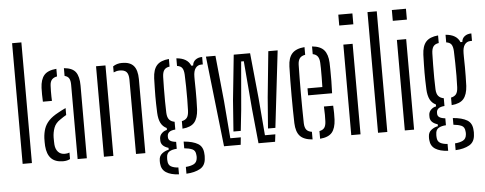

<svg xmlns="http://www.w3.org/2000/svg" viewBox="-58 -954 3202 1268"><g transform="rotate(-5 1543.5 -320.5)"><path d="M58 0V-800H119.5V0Z M216 -105Q215.5 -118.5 215.2 -130.5Q215 -142.5 215.5 -157Q217.5 -191.5 227.2 -219.8Q237 -248 259.5 -271.8Q282 -295.5 322.5 -317Q333.5 -323 346.2 -329.8Q359 -336.5 372.5 -342.5V-296.5Q364 -292 354 -285.5Q344 -279 332.5 -271Q300 -250.5 288.8 -219.8Q277.5 -189 277 -156Q277 -142 277.2 -130.5Q277.5 -119 278 -109Q280.5 -78 297 -60Q313.5 -42 341.5 -42Q359 -42 372.5 -47.5V-4.5Q353.5 6 326 6Q274 6 247 -22Q220 -50 216 -105ZM227 -397.5Q225.5 -422 225.5 -445.2Q225.5 -468.5 226 -489Q228.5 -544 252.5 -572.5Q276.5 -601 334.5 -606V-555.5Q313 -552 300.5 -538.8Q288 -525.5 287 -498Q286 -481 285.8 -461.8Q285.5 -442.5 286 -425.5Q286.5 -408.5 287 -397.5ZM422.5 0V-492.5Q422.5 -520 414 -534.8Q405.5 -549.5 384.5 -554.5V-606Q441 -601 462.5 -571.2Q484 -541.5 484 -482L483.5 0Z M597 0V-600H659.5V0ZM809.5 0 809 -495Q808.5 -529 794.8 -543.8Q781 -558.5 750 -558.5Q738.5 -558.5 728.5 -556Q718.5 -553.5 709.5 -549.5V-589.5Q722 -598 736.8 -602.5Q751.5 -607 770 -607Q822.5 -607 846.8 -579Q871 -551 871.5 -491V0Z M1080.5 159Q1026 156 995.8 136.5Q965.5 117 962.5 77.5Q962 72 961.8 66.8Q961.5 61.5 962 55.5Q962.5 26.5 983 10.8Q1003.5 -5 1027 -9V-21.5Q979 -36 977 -72Q977 -77.5 977 -80.5Q977 -83.5 977 -88.5Q978 -108 992.8 -122.5Q1007.5 -137 1026.5 -140V-153Q1000 -165.5 987.2 -191.2Q974.5 -217 972.5 -257.5Q971 -292 970.5 -318.2Q970 -344.5 970 -369.2Q970 -394 970.8 -422.2Q971.5 -450.5 972.5 -487.5Q975 -545 1000 -573Q1025 -601 1080.5 -606V-555.5Q1055.5 -552 1044.5 -536.8Q1033.5 -521.5 1032.5 -491Q1031.5 -459 1031 -415.5Q1030.5 -372 1030.8 -328.5Q1031 -285 1032.5 -253Q1034 -222.5 1046.5 -208Q1059 -193.5 1082 -189.5V-138Q1054.5 -136 1041.8 -125.8Q1029 -115.5 1029 -98.5Q1029 -97.5 1029 -95.5Q1029 -93.5 1029 -92Q1029 -76.5 1041.2 -68Q1053.5 -59.5 1080.5 -56.5V-10.5Q1050.5 -9 1031.5 2.2Q1012.5 13.5 1012 42.5Q1011.5 46.5 1011.5 52Q1011.5 57.5 1012 63Q1013 90 1031.2 100.8Q1049.5 111.5 1080.5 113.5ZM1130 159V114Q1163 111.5 1183.5 100.8Q1204 90 1206.5 61.5Q1207 56 1207 51Q1207 46 1206 40.5Q1204 11.5 1183 2.5Q1162 -6.5 1130 -9.5V-54Q1191 -49 1224.5 -28.8Q1258 -8.5 1259.5 40Q1260 45 1260.2 51.8Q1260.5 58.5 1259.5 64.5Q1258 115.5 1221.5 136Q1185 156.5 1130 159ZM1130 -139.5V-189.5Q1152.5 -194 1163.8 -208Q1175 -222 1176.5 -254Q1178 -288.5 1178.2 -330Q1178.5 -371.5 1177.8 -414.2Q1177 -457 1175.5 -493.5Q1174 -523 1164.2 -537.5Q1154.5 -552 1130 -555.5V-606Q1203.5 -600 1224 -549H1236.5Q1238 -572.5 1255.8 -586.2Q1273.5 -600 1300.5 -600V-550.5H1291Q1266.5 -550.5 1252.2 -531.5Q1238 -512.5 1238 -474V-449Q1239 -411 1239 -381.5Q1239 -352 1238.8 -323Q1238.5 -294 1237 -257.5Q1233.5 -200.5 1209.5 -172.2Q1185.5 -144 1130 -139.5Z M1621.5 0 1598.5 -230 1572 -548H1554.5L1527 -230L1512 -91.5H1463.5L1478.5 -297L1509.5 -597H1618L1648 -297L1668.5 -49H1737.5L1731.5 0ZM1393 0 1325.5 -600H1388.5L1419 -297L1439 -49H1508.5L1503.5 0ZM1692.5 -91.5 1708.5 -297 1739 -600H1801L1741.5 -91.5Z M1869 -111.5Q1868 -151 1867.2 -197.5Q1866.5 -244 1866.5 -294.2Q1866.5 -344.5 1867 -393.8Q1867.5 -443 1869 -487.5Q1871 -545 1897 -573.2Q1923 -601.5 1979.5 -606V-555Q1953.5 -550.5 1942.8 -535.5Q1932 -520.5 1931 -494Q1930 -448 1929.5 -400.5Q1929 -353 1929 -304.2Q1929 -255.5 1929.5 -205.8Q1930 -156 1931 -106Q1932 -76.5 1943.5 -62.2Q1955 -48 1979.5 -44.5V6Q1921.5 1.5 1896.2 -26.5Q1871 -54.5 1869 -111.5ZM2029.5 6V-45Q2052 -49 2062.5 -63.2Q2073 -77.5 2074 -106.5Q2075 -121.5 2074.8 -148.8Q2074.5 -176 2073 -204H2134.5Q2136 -184.5 2136.2 -156Q2136.5 -127.5 2135.5 -111.5Q2132.5 -54.5 2108.8 -26.5Q2085 1.5 2029.5 6ZM1975.5 -286.5V-333H2074Q2075 -365 2075.2 -398Q2075.5 -431 2075.2 -457.2Q2075 -483.5 2074 -494Q2072.5 -522.5 2061.5 -536.8Q2050.5 -551 2029.5 -555V-606Q2084.5 -601 2108.8 -572.5Q2133 -544 2135.5 -489Q2136 -478 2136.5 -444.5Q2137 -411 2136.8 -368.2Q2136.5 -325.5 2134.5 -286.5Z M2220.5 -728V-800H2314V-728ZM2236.5 0V-600H2298V0Z M2414 0V-800H2475.5V0Z M2575.5 -728V-800H2669V-728ZM2591.5 0V-600H2653V0Z M2865 159Q2810.5 156 2780.2 136.5Q2750 117 2747 77.5Q2746.5 72 2746.2 66.8Q2746 61.5 2746.5 55.5Q2747 26.5 2767.5 10.8Q2788 -5 2811.5 -9V-21.5Q2763.5 -36 2761.5 -72Q2761.5 -77.5 2761.5 -80.5Q2761.5 -83.5 2761.5 -88.5Q2762.5 -108 2777.2 -122.5Q2792 -137 2811 -140V-153Q2784.5 -165.5 2771.8 -191.2Q2759 -217 2757 -257.5Q2755.5 -292 2755 -318.2Q2754.5 -344.5 2754.5 -369.2Q2754.5 -394 2755.2 -422.2Q2756 -450.5 2757 -487.5Q2759.5 -545 2784.5 -573Q2809.5 -601 2865 -606V-555.5Q2840 -552 2829 -536.8Q2818 -521.5 2817 -491Q2816 -459 2815.5 -415.5Q2815 -372 2815.2 -328.5Q2815.5 -285 2817 -253Q2818.5 -222.5 2831 -208Q2843.5 -193.5 2866.5 -189.5V-138Q2839 -136 2826.2 -125.8Q2813.5 -115.5 2813.5 -98.5Q2813.5 -97.5 2813.5 -95.5Q2813.5 -93.5 2813.5 -92Q2813.5 -76.5 2825.8 -68Q2838 -59.5 2865 -56.5V-10.5Q2835 -9 2816 2.2Q2797 13.5 2796.5 42.5Q2796 46.5 2796 52Q2796 57.5 2796.5 63Q2797.5 90 2815.8 100.8Q2834 111.5 2865 113.5ZM2914.5 159V114Q2947.5 111.5 2968 100.8Q2988.5 90 2991 61.5Q2991.5 56 2991.5 51Q2991.5 46 2990.5 40.5Q2988.5 11.5 2967.5 2.5Q2946.5 -6.5 2914.5 -9.5V-54Q2975.5 -49 3009 -28.8Q3042.5 -8.5 3044 40Q3044.5 45 3044.8 51.8Q3045 58.5 3044 64.5Q3042.5 115.5 3006 136Q2969.5 156.5 2914.5 159ZM2914.5 -139.5V-189.5Q2937 -194 2948.2 -208Q2959.5 -222 2961 -254Q2962.5 -288.5 2962.8 -330Q2963 -371.5 2962.2 -414.2Q2961.5 -457 2960 -493.5Q2958.5 -523 2948.8 -537.5Q2939 -552 2914.5 -555.5V-606Q2988 -600 3008.5 -549H3021Q3022.5 -572.5 3040.2 -586.2Q3058 -600 3085 -600V-550.5H3075.5Q3051 -550.5 3036.8 -531.5Q3022.5 -512.5 3022.5 -474V-449Q3023.5 -411 3023.5 -381.5Q3023.5 -352 3023.2 -323Q3023 -294 3021.5 -257.5Q3018 -200.5 2994 -172.2Q2970 -144 2914.5 -139.5Z"/></g></svg>

Font: Big Shoulders Stencil Text Thin Light
Style: Regular
Weight: 300
Version: Version 2.001